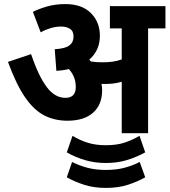

<svg xmlns="http://www.w3.org/2000/svg" viewBox="-20 -652 830 940"><path d="M480 -210Q480 -140 436 -100.5Q392 -61 310 -61Q248 -61 197.5 -86.5Q147 -112 103.5 -174.5Q60 -237 19 -349L132 -387Q168 -281 208 -227Q248 -173 300 -173Q351 -173 351 -226Q351 -252 342.5 -273.5Q334 -295 317 -314Q289 -307 256 -305L248 -411Q299 -414 319.5 -429.5Q340 -445 340 -473Q340 -500 322.5 -511Q305 -522 279 -522Q254 -522 228.5 -514.5Q203 -507 179 -494L141 -594Q171 -609 211 -620.5Q251 -632 300 -632Q381 -632 425 -588Q469 -544 469 -477Q469 -405 417 -360Q421 -356 425 -351Q438 -349 451.5 -348Q465 -347 482 -347Q508 -347 530.5 -350Q553 -353 576 -361V-513H518V-622H790V-513H705V0H576V-252Q557 -246 537 -243.5Q517 -241 497 -241Q487 -241 477 -241Q480 -226 480 -210ZM498 146Q444 146 396.5 132Q349 118 307 94L335 13Q369 34 408.5 46.5Q448 59 498 59Q551 59 589 46.5Q627 34 663 13L691 94Q647 118 600.5 132Q554 146 498 146ZM498 268Q439 268 391.5 252.5Q344 237 307 216L333 141Q371 160 410.5 170Q450 180 498 180Q546 180 585 170.5Q624 161 664 141L691 216Q654 237 607 252.5Q560 268 498 268Z"/></svg>

Font: Noto Sans SemiCondensed
Style: Bold
Weight: 700
Width: 4
Designer: Monotype Design Team
Foundry: Monotype Imaging Inc.
Version: Version 2.013; ttfautohint (v1.8.4.7-5d5b)